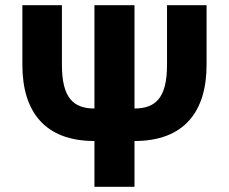

<svg xmlns="http://www.w3.org/2000/svg" viewBox="-20 -718 880 738"><path d="M343 -176V0H497V-176C688 -176 774 -289 774 -469V-698H622V-469C622 -343 579 -301 497 -301V-698H343V-301C261 -301 218 -343 218 -469V-698H66V-469C66 -289 152 -176 343 -176Z"/></svg>

Font: Braiins Sans
Style: Bold
Weight: 700
Designer: Mike Abbink, Paul van der Laan, Pieter van Rosmalen, Jiri Chlebus, Lubos Buracinsky
Foundry: Bold Monday, Sudetype
Version: Version 1.000;hotconv 1.0.109;makeotfexe 2.5.65596